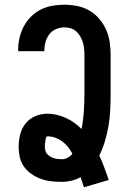

<svg xmlns="http://www.w3.org/2000/svg" viewBox="-20 -763 540 814"><path d="M336 31Q332 21 329 10Q326 -1 322 -12Q304 -2 283.5 3Q263 8 242 8Q220 8 197.5 5.5Q175 3 154 -4.5Q133 -12 114 -25Q95 -38 82 -56Q69 -74 64 -96Q59 -118 59 -140Q59 -167 65.5 -193Q72 -219 88.5 -239.5Q105 -260 130 -270.5Q155 -281 182 -281Q202 -281 222 -276Q242 -271 260.5 -262.5Q279 -254 295.5 -242Q312 -230 326 -216Q333 -253 335.5 -291Q338 -329 338 -368V-530Q338 -544 336.5 -557.5Q335 -571 331 -584Q327 -597 320 -609Q313 -621 303 -630Q293 -639 280 -643Q267 -647 253 -647Q235 -647 217.5 -639.5Q200 -632 189 -617.5Q178 -603 173 -585Q168 -567 168 -549V-546H57V-552Q57 -578 63 -603.5Q69 -629 81 -651.5Q93 -674 111.5 -692.5Q130 -711 153 -722.5Q176 -734 201.5 -738.5Q227 -743 253 -743Q280 -743 307.5 -737.5Q335 -732 358.5 -718.5Q382 -705 400.5 -683.5Q419 -662 430 -637Q441 -612 445 -584.5Q449 -557 449 -530V-368Q449 -334 447.5 -300Q446 -266 440.5 -232.5Q435 -199 425.5 -166.5Q416 -134 401 -104Q413 -78 422.5 -52Q432 -26 441 0ZM242 -88Q255 -88 267 -94.5Q279 -101 287 -111Q279 -126 268.5 -139.5Q258 -153 244.5 -163Q231 -173 215 -179Q199 -185 182 -185Q178 -185 176 -181Q174 -177 173.5 -173Q173 -169 172.5 -165.5Q172 -162 171.5 -158Q171 -154 170.5 -150.5Q170 -147 170 -143Q170 -134 172 -125.5Q174 -117 179.5 -110.5Q185 -104 192.5 -99.5Q200 -95 208 -92.5Q216 -90 225 -89Q234 -88 242 -88Z"/></svg>

Font: Iosevka
Style: Bold
Weight: 700
Monospace: yes
Designer: Belleve Invis
Foundry: Belleve Invis
Version: Version 32.5.0; ttfautohint (v1.8.4)